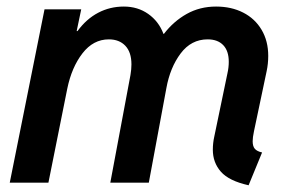

<svg xmlns="http://www.w3.org/2000/svg" viewBox="-20 -549 878 577"><path d="M619.6 -99.1Q619.6 -119.1 624 -138.7L663.6 -329.1Q667.5 -346.2 667.5 -363.3Q667.5 -396 650.9 -413.3Q634.3 -430.7 604 -430.7Q554.7 -430.7 522.9 -388.4Q491.2 -346.2 480 -284.2L427.2 0H311.5L372.1 -323.7Q375 -340.8 375 -355.5Q375 -392.1 356.7 -411.4Q338.4 -430.7 307.1 -430.7Q260.3 -430.7 227.8 -388.7Q195.3 -346.7 182.1 -282.2L125.5 0H9.3L113.8 -521H224.1L210.4 -455.6H212.9Q239.7 -492.2 275.1 -510.7Q310.5 -529.3 352.1 -529.3Q394 -529.3 425.5 -507.1Q457 -484.9 471.2 -447.3H472.7Q501.5 -484.9 541 -507.1Q580.6 -529.3 629.4 -529.3Q675.3 -529.3 710.7 -511.2Q746.1 -493.2 766.1 -459.5Q786.1 -425.8 786.1 -380.9Q786.1 -357.4 781.2 -334.5L743.2 -154.3Q739.3 -135.7 739.3 -124.5Q739.3 -109.4 745.8 -101.8Q752.4 -94.2 767.6 -90.8L727.1 7.8Q668 -5.4 643.8 -33Q619.6 -60.5 619.6 -99.1Z"/></svg>

Font: Reddit Sans Vanilla SemiBold
Style: Italic
Weight: 600
Italic angle: -11.25°
Designer: Stephen Hutchings
Version: Version 1.013